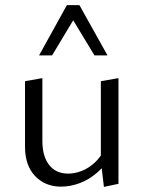

<svg xmlns="http://www.w3.org/2000/svg" viewBox="-20 -726 561 752"><path d="M219 5Q157 5 117.5 -36.5Q78 -78 78 -151V-408L146 -420V-173Q146 -114 172.5 -80Q199 -46 247 -46Q273 -46 300 -56.5Q327 -67 351.5 -89.5Q376 -112 392 -147L417 -124Q395 -80 362.5 -51.5Q330 -23 293 -9Q256 5 219 5ZM387 6 375 -96V-408L444 -420V-6ZM350 -509 255 -666 242 -706H291L401 -509ZM133 -509 242 -706H291L279 -667L184 -509Z"/></svg>

Font: Ysabeau Office
Style: Regular
Weight: 400
Designer: Christian Thalmann (Catharsis Fonts)
Version: Version 2.001;gftools[0.9.30]; featfreeze: tnum,lnum,ss02